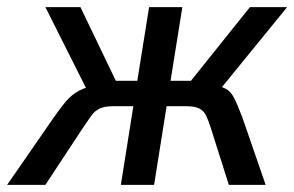

<svg xmlns="http://www.w3.org/2000/svg" viewBox="-45 -517 823 537"><path d="M-25 0 103 -185Q123 -214 139 -233Q155 -252 176.5 -263.5Q198 -275 233 -280L204 -254L82 -497H180L279 -291H339L372 -497H465L432 -291H489L654 -497H758L560 -254L553 -280Q578 -274 589.5 -267Q601 -260 610 -242.5Q619 -225 633 -188L698 0H595L545 -158Q538 -180 531.5 -193.5Q525 -207 512.5 -213.5Q500 -220 473 -220H421L386 0H293L328 -220H272Q248 -220 234 -213.5Q220 -207 210 -193Q200 -179 186 -158L82 0Z"/></svg>

Font: Nunito Sans 7pt Condensed Medium
Style: Italic
Weight: 500
Width: 3
Italic angle: -9°
Designer: Vernon Adams
Foundry: Vernon Adams
Version: Version 3.101;gftools[0.9.27]